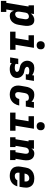

<svg xmlns="http://www.w3.org/2000/svg" viewBox="1577 -2418 1015 4271"><g transform="rotate(90 2084.5 -282.5)"><path d="M-31 205V85H12L94 -410H67V-530H261L250 -461Q262 -479 279 -494Q296 -509 315 -519Q334 -529 355 -533.5Q376 -538 397 -538Q424 -538 449 -528.5Q474 -519 490 -499.5Q506 -480 513.5 -455Q521 -430 524 -403.5Q527 -377 524.5 -349.5Q522 -322 518 -295L500 -185Q496 -161 488.5 -137Q481 -113 468.5 -90.5Q456 -68 438 -49Q420 -30 398 -17Q376 -4 351.5 2Q327 8 303 8Q281 8 261 2.5Q241 -3 226 -16.5Q211 -30 202 -48Q193 -66 188 -86L159 85H215V205ZM261 -112Q278 -112 295.5 -119Q313 -126 326 -139.5Q339 -153 346 -170Q353 -187 356 -204L374 -314Q376 -326 377 -338.5Q378 -351 376.5 -362.5Q375 -374 370.5 -384.5Q366 -395 358.5 -403Q351 -411 339.5 -414.5Q328 -418 316 -418Q301 -418 285.5 -413Q270 -408 258 -397.5Q246 -387 239.5 -372Q233 -357 230 -342L212 -232Q210 -219 208.5 -206Q207 -193 207.5 -180.5Q208 -168 210.5 -155.5Q213 -143 219 -133Q225 -123 236.5 -117.5Q248 -112 261 -112Z M654 0V-120H798L846 -410H734V-530H1013L945 -120H1057V0ZM956 -590Q935 -590 915 -597.5Q895 -605 883 -621.5Q871 -638 867.5 -659Q864 -680 868 -702Q870 -717 878 -730.5Q886 -744 898.5 -753.5Q911 -763 926.5 -766.5Q942 -770 956 -770Q978 -770 997.5 -762.5Q1017 -755 1029.5 -738.5Q1042 -722 1045 -701Q1048 -680 1045 -658Q1042 -643 1034.5 -629.5Q1027 -616 1014 -606.5Q1001 -597 986 -593.5Q971 -590 956 -590Z M1485 8Q1467 8 1448.5 6Q1430 4 1412.5 -1Q1395 -6 1379.5 -15Q1364 -24 1353 -36L1347 0H1226L1256 -181H1377L1369 -136Q1368 -128 1374 -122Q1380 -116 1387.5 -113Q1395 -110 1403.5 -108.5Q1412 -107 1420.5 -106Q1429 -105 1437.5 -104.5Q1446 -104 1454 -104Q1467 -104 1480.5 -105Q1494 -106 1507.5 -110Q1521 -114 1533 -123Q1545 -132 1548 -146Q1550 -160 1542 -173Q1534 -186 1522 -193.5Q1510 -201 1495.5 -205Q1481 -209 1467 -212Q1453 -215 1438.5 -218Q1424 -221 1410.5 -225.5Q1397 -230 1384.5 -237Q1372 -244 1361 -253Q1350 -262 1340.5 -272.5Q1331 -283 1323.5 -295Q1316 -307 1311 -320.5Q1306 -334 1303 -348.5Q1300 -363 1299.5 -378Q1299 -393 1302 -408Q1306 -436 1319.5 -461.5Q1333 -487 1355.5 -506Q1378 -525 1406 -531.5Q1434 -538 1461 -538Q1483 -538 1505.5 -535.5Q1528 -533 1548.5 -527Q1569 -521 1588 -511.5Q1607 -502 1621 -487L1628 -530H1749L1719 -349H1598L1606 -394Q1607 -402 1601 -408Q1595 -414 1587.5 -417Q1580 -420 1572 -421.5Q1564 -423 1555.5 -424Q1547 -425 1538.5 -425.5Q1530 -426 1522 -426Q1509 -426 1496.5 -425Q1484 -424 1472 -420Q1460 -416 1449 -407Q1438 -398 1436 -386Q1433 -371 1441 -358.5Q1449 -346 1460.5 -338Q1472 -330 1486 -325.5Q1500 -321 1514.5 -318Q1529 -315 1543.5 -312.5Q1558 -310 1571.5 -305.5Q1585 -301 1597.5 -294Q1610 -287 1621 -278Q1632 -269 1641.5 -259Q1651 -249 1658.5 -237Q1666 -225 1671.5 -212Q1677 -199 1680 -184.5Q1683 -170 1683.5 -155Q1684 -140 1682 -125Q1678 -104 1668.5 -84Q1659 -64 1643.5 -48Q1628 -32 1608.5 -20.5Q1589 -9 1568.5 -3Q1548 3 1527 5.5Q1506 8 1485 8Z M2056 8Q2032 8 2008 5Q1984 2 1962.5 -6Q1941 -14 1922.5 -26.5Q1904 -39 1890 -56.5Q1876 -74 1867 -95.5Q1858 -117 1854.5 -140Q1851 -163 1852 -187Q1853 -211 1857 -235L1876 -345Q1879 -368 1885.5 -391Q1892 -414 1902.5 -436.5Q1913 -459 1928.5 -479Q1944 -499 1964 -513.5Q1984 -528 2008 -533Q2032 -538 2055 -538Q2078 -538 2100.5 -534.5Q2123 -531 2143 -523.5Q2163 -516 2180.5 -503.5Q2198 -491 2211 -474L2220 -530H2349L2319 -349H2190Q2193 -364 2189 -378.5Q2185 -393 2174.5 -402Q2164 -411 2149.5 -414.5Q2135 -418 2120 -418Q2102 -418 2083.5 -412Q2065 -406 2051 -392.5Q2037 -379 2029.5 -361.5Q2022 -344 2019 -326L2001 -216Q1999 -204 1998 -192Q1997 -180 1998.5 -168.5Q2000 -157 2004 -146.5Q2008 -136 2015 -128Q2022 -120 2033 -116Q2044 -112 2056 -112Q2073 -112 2090 -118.5Q2107 -125 2120 -138.5Q2133 -152 2140.5 -168.5Q2148 -185 2151 -203H2296Q2291 -174 2280.5 -147Q2270 -120 2254 -95.5Q2238 -71 2215.5 -50.5Q2193 -30 2166.5 -16.5Q2140 -3 2112 2.5Q2084 8 2056 8Z M2454 0V-120H2598L2646 -410H2534V-530H2813L2745 -120H2857V0ZM2756 -590Q2735 -590 2715 -597.5Q2695 -605 2683 -621.5Q2671 -638 2667.5 -659Q2664 -680 2668 -702Q2670 -717 2678 -730.5Q2686 -744 2698.5 -753.5Q2711 -763 2726.5 -766.5Q2742 -770 2756 -770Q2778 -770 2797.5 -762.5Q2817 -755 2829.5 -738.5Q2842 -722 2845 -701Q2848 -680 2845 -658Q2842 -643 2834.5 -629.5Q2827 -616 2814 -606.5Q2801 -597 2786 -593.5Q2771 -590 2756 -590Z M3003 0V-120H3046L3094 -410H3067V-530H3261L3252 -474Q3262 -489 3274 -501.5Q3286 -514 3301 -523Q3316 -532 3332.5 -535Q3349 -538 3365 -538Q3394 -538 3420.5 -529Q3447 -520 3466.5 -502Q3486 -484 3497 -459.5Q3508 -435 3512.5 -408Q3517 -381 3515.5 -352Q3514 -323 3510 -295L3481 -120H3509V0H3290V-120H3334L3366 -314Q3368 -326 3369 -337.5Q3370 -349 3369 -360.5Q3368 -372 3365 -382.5Q3362 -393 3355 -401.5Q3348 -410 3337.5 -414Q3327 -418 3315 -418Q3300 -418 3285 -413Q3270 -408 3258 -397Q3246 -386 3239.5 -371.5Q3233 -357 3230 -342L3193 -120H3221V0Z M3861 8Q3837 8 3813 5Q3789 2 3767 -5.5Q3745 -13 3725.5 -26Q3706 -39 3691.5 -56Q3677 -73 3668 -94.5Q3659 -116 3655 -139Q3651 -162 3652 -186.5Q3653 -211 3657 -235L3676 -345Q3680 -373 3690 -399.5Q3700 -426 3717.5 -449.5Q3735 -473 3759 -491Q3783 -509 3809.5 -519.5Q3836 -530 3864 -534Q3892 -538 3919 -538Q3951 -538 3982 -532Q4013 -526 4039.5 -511.5Q4066 -497 4085 -473Q4104 -449 4113.5 -420Q4123 -391 4123 -359Q4123 -327 4118 -295L4104 -209H3791Q3788 -190 3789.5 -171Q3791 -152 3799.5 -136Q3808 -120 3825 -112Q3842 -104 3861 -104Q3875 -104 3890 -106.5Q3905 -109 3918.5 -115.5Q3932 -122 3942.5 -134Q3953 -146 3957 -160H4094Q4084 -123 4062 -89.5Q4040 -56 4007 -33Q3974 -10 3936 -1Q3898 8 3861 8ZM3809 -321H3985Q3987 -340 3986 -359Q3985 -378 3976.5 -393.5Q3968 -409 3952 -417.5Q3936 -426 3916 -426Q3897 -426 3878 -419Q3859 -412 3844 -398Q3829 -384 3821 -365Q3813 -346 3810 -327Z"/></g></svg>

Font: Iosevka Slab HvExObl
Style: Regular
Weight: 900
Width: 7
Italic angle: -9°
Monospace: yes
Designer: Belleve Invis
Foundry: Belleve Invis
Version: Version 11.1.1; ttfautohint (v1.8.3)